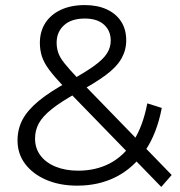

<svg xmlns="http://www.w3.org/2000/svg" viewBox="-20 -725 709 756"><path d="M284 6Q216 6 163 -16.5Q110 -39 79.5 -79Q49 -119 49 -172Q49 -217 69 -254.5Q89 -292 133.5 -328.5Q178 -365 252 -405Q315 -440 350.5 -465.5Q386 -491 401 -514.5Q416 -538 416 -565Q416 -604 389.5 -628Q363 -652 314 -652Q261 -652 232 -625.5Q203 -599 203 -557Q203 -536 209.5 -517Q216 -498 234.5 -475Q253 -452 286 -417L656 -36L615 11L229 -386Q194 -423 173.5 -450.5Q153 -478 145 -503Q137 -528 137 -556Q137 -601 158.5 -634.5Q180 -668 220 -686.5Q260 -705 314 -705Q363 -705 399.5 -688.5Q436 -672 456.5 -641Q477 -610 477 -566Q477 -528 458.5 -495Q440 -462 398 -430.5Q356 -399 284 -360Q221 -325 184.5 -296Q148 -267 133 -239.5Q118 -212 118 -179Q118 -141 139.5 -112.5Q161 -84 199.5 -68.5Q238 -53 288 -53Q358 -53 413 -82Q468 -111 505.5 -170Q543 -229 560 -318L617 -300Q598 -200 552 -132Q506 -64 438 -29Q370 6 284 6Z"/></svg>

Font: MOST Montserrat
Style: Regular
Weight: 400
Designer: Julieta Ulanovsky
Foundry: Julieta Ulanovsky
Version: Version 8.000;March 11, 2024;FontCreator 15.0.0.2926 64-bit